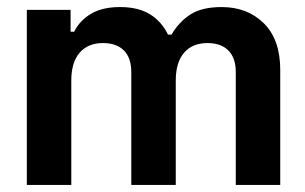

<svg xmlns="http://www.w3.org/2000/svg" viewBox="-20 -524 864 544"><path d="M180 -496V-434H190Q206 -466 238 -485Q270 -504 320 -504Q372 -504 405 -483.5Q438 -463 456 -426H466Q487 -462 519.5 -483Q552 -504 608 -504Q681 -504 727.5 -458Q774 -412 774 -326V0H648V-320Q648 -360 627 -381Q606 -402 568 -402Q525 -402 501.5 -374.5Q478 -347 478 -296V0H352V-320Q352 -360 331 -381Q310 -402 272 -402Q229 -402 205.5 -374.5Q182 -347 182 -296V0H56V-496Z"/></svg>

Font: Space Grotesk Variable
Style: Regular
Weight: 400
Designer: Florian Karsten (Space Grotesk), Colophon Foundry (Space Mono)
Foundry: Florian Karsten
Version: Version 1.106